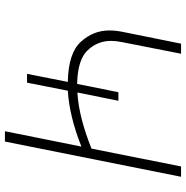

<svg xmlns="http://www.w3.org/2000/svg" viewBox="-8 -732 740 763"><g transform="rotate(90 361.5 -350.0)"><path d="M346 -451H380L347 -288Q398 -291 454 -305.5Q510 -320 570 -344L641 -700H682L542 0H501L562 -304Q502 -280 446 -266.5Q390 -253 340 -250L308 -88H273L305 -250Q191 -252 145.8 -301.5Q100.5 -351 100.5 -415Q100.5 -439.5 106 -467L153 -700H193L147 -466Q142 -442 142 -421.5Q142 -368 179.5 -328.5Q217 -289 313 -287Z"/></g></svg>

Font: Argentum Sans ExtraLight
Style: Italic
Weight: 200
Italic angle: -11°
Designer: Julieta Ulanovsky (font), Cristiano Sobral (main changes and remaster)
Foundry: Julieta Ulanovsky (font), Cristiano Sobral (main changes and remaster)
Version: Version 2.007;June 15, 2022;FontCreator 14.0.0.2814 64-bit; 